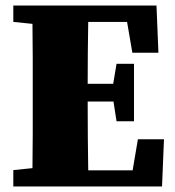

<svg xmlns="http://www.w3.org/2000/svg" viewBox="-20 -672 631 692"><path d="M28 -593V-652H544L551 -482H457L438 -593H298Q297 -538 296.5 -482Q296 -426 296 -370H388L400 -442H463V-235H400L389 -306H296Q296 -240 296.5 -179Q297 -118 298 -58H458L477 -170H571L564 0H28V-59L97 -66Q98 -126 98 -187.5Q98 -249 98 -310V-342Q98 -403 98 -464Q98 -525 97 -586Z"/></svg>

Font: Source Serif Pro Black
Style: Regular
Weight: 900
Designer: Frank Grießhammer
Foundry: Adobe Systems Incorporated
Version: Version 3.001;hotconv 1.0.111;makeotfexe 2.5.65597